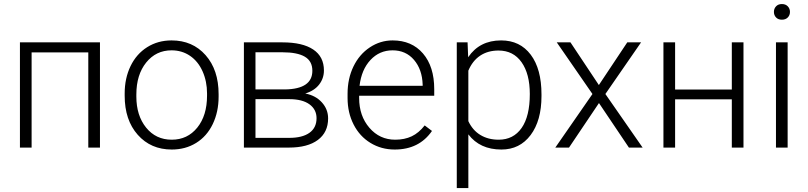

<svg xmlns="http://www.w3.org/2000/svg" viewBox="-20 -741 4057 964"><path d="M481.9 0H423.3V-478H138.7V0H80.1V-528.3H481.9Z M606 -272Q606 -348.1 635.5 -409.2Q665 -470.2 719 -504.2Q772.9 -538.1 841.3 -538.1Q946.8 -538.1 1012.2 -464.1Q1077.6 -390.1 1077.6 -268.1V-255.9Q1077.6 -179.2 1048.1 -117.9Q1018.6 -56.6 964.8 -23.4Q911.1 9.8 842.3 9.8Q737.3 9.8 671.6 -64.2Q606 -138.2 606 -260.3ZM664.6 -255.9Q664.6 -161.1 713.6 -100.3Q762.7 -39.6 842.3 -39.6Q921.4 -39.6 970.5 -100.3Q1019.5 -161.1 1019.5 -260.7V-272Q1019.5 -332.5 997.1 -382.8Q974.6 -433.1 934.1 -460.7Q893.6 -488.3 841.3 -488.3Q763.2 -488.3 713.9 -427Q664.6 -365.7 664.6 -266.6Z M1204.6 0V-528.3H1398.4Q1499 -528.3 1552.7 -492.4Q1606.4 -456.5 1606.4 -387.2Q1606.4 -347.7 1582.5 -316.7Q1558.6 -285.6 1512.7 -271.5Q1564.5 -261.7 1595.9 -227.1Q1627.4 -192.4 1627.4 -146.5Q1627.4 -76.7 1575.9 -38.3Q1524.4 0 1430.2 0ZM1262.7 -243.2V-48.8H1432.1Q1498 -48.8 1533.7 -74.2Q1569.3 -99.6 1569.3 -147.5Q1569.3 -191.4 1533.7 -217.3Q1498 -243.2 1432.1 -243.2ZM1262.7 -292H1410.6Q1548.3 -293.9 1548.3 -385.7Q1548.3 -434.1 1510.5 -456.3Q1472.7 -478.5 1398.4 -478.5H1262.7Z M1961.9 9.8Q1894.5 9.8 1840.1 -23.4Q1785.6 -56.6 1755.4 -116Q1725.1 -175.3 1725.1 -249V-270Q1725.1 -346.2 1754.6 -407.2Q1784.2 -468.3 1836.9 -503.2Q1889.6 -538.1 1951.2 -538.1Q2047.4 -538.1 2103.8 -472.4Q2160.2 -406.7 2160.2 -293V-260.3H1783.2V-249Q1783.2 -159.2 1834.7 -99.4Q1886.2 -39.6 1964.4 -39.6Q2011.2 -39.6 2047.1 -56.6Q2083 -73.7 2112.3 -111.3L2148.9 -83.5Q2084.5 9.8 1961.9 9.8ZM1951.2 -488.3Q1885.3 -488.3 1840.1 -439.9Q1794.9 -391.6 1785.2 -310.1H2102.1V-316.4Q2099.6 -392.6 2058.6 -440.4Q2017.6 -488.3 1951.2 -488.3Z M2698.7 -258.8Q2698.7 -135.3 2644 -62.7Q2589.4 9.8 2497.6 9.8Q2389.2 9.8 2331.5 -66.4V203.1H2273.4V-528.3H2327.6L2330.6 -453.6Q2387.7 -538.1 2496.1 -538.1Q2590.8 -538.1 2644.8 -466.3Q2698.7 -394.5 2698.7 -267.1ZM2640.1 -269Q2640.1 -370.1 2598.6 -428.7Q2557.1 -487.3 2482.9 -487.3Q2429.2 -487.3 2390.6 -461.4Q2352.1 -435.5 2331.5 -386.2V-132.8Q2352.5 -87.4 2391.6 -63.5Q2430.7 -39.6 2483.9 -39.6Q2557.6 -39.6 2598.9 -98.4Q2640.1 -157.2 2640.1 -269Z M2986.8 -314 3129.4 -528.3H3198.7L3019.5 -269L3206.5 0H3137.7L2987.3 -223.6L2836.9 0H2768.1L2954.6 -269L2775.4 -528.3H2844.2Z M3712.9 0H3654.3V-242.2H3369.6V0H3311V-528.3H3369.6V-291.5H3654.3V-528.3H3712.9Z M3934.6 0H3876V-528.3H3934.6ZM3865.7 -681.2Q3865.7 -697.8 3876.5 -709.2Q3887.2 -720.7 3905.8 -720.7Q3924.3 -720.7 3935.3 -709.2Q3946.3 -697.8 3946.3 -681.2Q3946.3 -664.6 3935.3 -653.3Q3924.3 -642.1 3905.8 -642.1Q3887.2 -642.1 3876.5 -653.3Q3865.7 -664.6 3865.7 -681.2Z"/></svg>

Font: Roboto-Light
Style: Regular
Weight: 300
Designer: Google
Version: Version 2.137; 2017